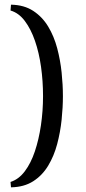

<svg xmlns="http://www.w3.org/2000/svg" viewBox="-20 -677 369 821"><path d="M27 124 25 101Q60 90 86 55.5Q112 21 129 -29.5Q146 -80 155 -141Q164 -202 164 -266Q164 -330 155.5 -391Q147 -452 129.5 -502.5Q112 -553 86 -587.5Q60 -622 25 -632L27 -657Q83 -656 122 -630.5Q161 -605 186 -563.5Q211 -522 224.5 -471Q238 -420 243.5 -367Q249 -314 249 -266Q249 -218 243.5 -165Q238 -112 224.5 -61Q211 -10 186 31.5Q161 73 122 98Q83 123 27 124Z"/></svg>

Font: Frank Ruhl Libre Medium
Style: Regular
Weight: 500
Designer: Yanek Iontef
Foundry: Fontef
Version: Version 6.004